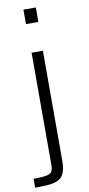

<svg xmlns="http://www.w3.org/2000/svg" viewBox="-109 -782 473 1021"><g transform="rotate(-10 127.5 -271.5)"><path d="M97 -665V-743H164V-665ZM-6 200V152Q43 152 65.5 147Q88 142 94 129.5Q100 117 100 96V-510H161V82Q161 123 151.5 147.5Q142 172 122 183Q102 194 70.5 197Q39 200 -6 200Z"/></g></svg>

Font: Saira SemiExpanded Light
Style: Regular
Weight: 300
Width: 6
Designer: Hector Gatti with collaboration of the Omnibus-Type team
Foundry: Omnibus-Type
Version: Version 1.101